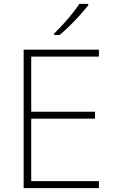

<svg xmlns="http://www.w3.org/2000/svg" viewBox="-20 -970 591 990"><path d="M490 0H102V-714H490V-678H141V-394H470V-358H141V-36H490ZM435 -942Q418 -921 393.5 -893.5Q369 -866 341 -838.5Q313 -811 288 -790H259V-797Q280 -817 305 -844.5Q330 -872 352.5 -900Q375 -928 389 -950H435Z"/></svg>

Font: Noto Sans Thai ExtraLight
Style: Regular
Weight: 200
Designer: Monotype Design Team
Foundry: Monotype Imaging Inc.
Version: Version 2.001; ttfautohint (v1.8.4.7-5d5b)